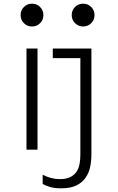

<svg xmlns="http://www.w3.org/2000/svg" viewBox="-20 -814 640 1044"><path d="M124 0H184V-550H124ZM477 27V-550H267V-498H417V27Q417 51 413 75Q409 99 397.5 117.5Q386 136 364 148Q342 160 306 160Q281 160 258 154Q235 148 212 136V186Q230 197 255 203.5Q280 210 313 210Q364 210 396 194Q428 178 446 151.5Q464 125 470.5 92.5Q477 60 477 27ZM92 -732Q92 -706 110 -688Q128 -670 154 -670Q180 -670 198 -688Q216 -706 216 -732Q216 -758 198 -776Q180 -794 154 -794Q128 -794 110 -776Q92 -758 92 -732ZM370 -732Q370 -706 388 -688Q406 -670 432 -670Q458 -670 476 -688Q494 -706 494 -732Q494 -758 476 -776Q458 -794 432 -794Q406 -794 388 -776Q370 -758 370 -732Z"/></svg>

Font: CommitMonoV142 ExtLt
Style: Regular
Weight: 200
Monospace: yes
Designer: Eigil Nikolajsen
Foundry: Eigil Nikolajsen
Version: Version 1.142